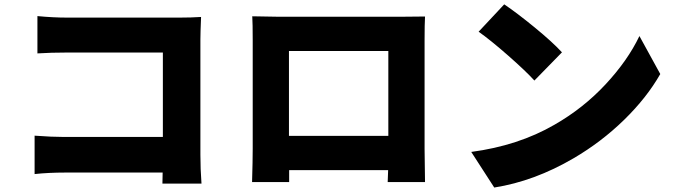

<svg xmlns="http://www.w3.org/2000/svg" viewBox="-20 -796 3040 864"><path d="M886.7 30.3H710.9L711.9 -19.5H273.4Q199.2 -19.5 135.7 -12.7V-185.5Q213.9 -179.7 267.6 -179.7H712.9V-559.6H280.3Q210.9 -559.6 148.4 -555.7V-723.6Q218.8 -716.8 280.3 -716.8H790Q840.8 -716.8 884.8 -719.7Q881.8 -646.5 881.8 -619.1V-99.6Q881.8 -35.2 886.7 30.3Z M1727.5 -566.4H1280.3V-184.6H1727.5ZM1890.6 -614.3V-126L1892.6 23.4H1724.6L1726.6 -30.3H1281.2V23.4H1114.3Q1117.2 -73.2 1117.2 -127.9V-614.3Q1117.2 -691.4 1115.2 -722.7Q1197.3 -720.7 1230.5 -720.7H1788.1Q1852.5 -720.7 1892.6 -721.7Q1890.6 -688.5 1890.6 -614.3Z M2133.8 -653.3 2249 -776.4Q2305.7 -738.3 2386.2 -672.4Q2466.8 -606.4 2508.8 -560.5L2384.8 -433.6Q2344.7 -477.5 2265.6 -546.9Q2186.5 -616.2 2133.8 -653.3ZM2204.1 47.9 2100.6 -112.3Q2312.5 -140.6 2474.6 -234.4Q2604.5 -308.6 2704.6 -416Q2804.7 -523.4 2857.4 -633.8L2951.2 -462.9Q2890.6 -356.4 2788.6 -256.8Q2686.5 -157.2 2561.5 -84Q2384.8 19.5 2204.1 47.9Z"/></svg>

Font: GenEi Gothic M Heavy
Style: Regular
Weight: 800
Designer: o_tamon (Modified); [Source Han Sans]
Ryoko NISHIZUKA  (kana & ideographs); Paul D. Hunt (Latin, Greek & Cyrillic); Wenl
Version: Version 1.1a;Original Version 1.004